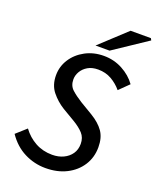

<svg xmlns="http://www.w3.org/2000/svg" viewBox="-156 -935 848 1039"><g transform="rotate(20 268.0 -416.0)"><path d="M233 12Q169 12 111.5 -17Q54 -46 14 -105L72 -157Q102 -116 145.5 -92Q189 -68 243 -68Q279 -68 307.5 -81.5Q336 -95 352.5 -119Q369 -143 369 -176Q369 -212 347.5 -235.5Q326 -259 289 -281L218 -323Q176 -349 146 -386.5Q116 -424 116 -480Q116 -531 143.5 -573.5Q171 -616 218.5 -641.5Q266 -667 325 -667Q383 -667 432.5 -640.5Q482 -614 512 -572L457 -518Q432 -548 398 -567.5Q364 -587 321 -587Q286 -587 262 -573Q238 -559 225 -537Q212 -515 212 -491Q212 -455 235.5 -433.5Q259 -412 296 -389L368 -346Q416 -317 440.5 -282Q465 -247 465 -192Q465 -133 435.5 -87Q406 -41 354 -14.5Q302 12 233 12ZM262 -704 413 -844H530L536 -833L343 -704Z"/></g></svg>

Font: Source Sans 3 ExtraLight Medium
Style: Italic
Weight: 500
Italic angle: -11°
Version: Version 3.052;hotconv 1.1.0;makeotfexe 2.6.0